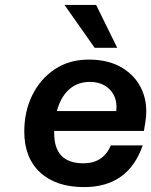

<svg xmlns="http://www.w3.org/2000/svg" viewBox="-20 -754 617 783"><path d="M243 -734H372L458 -559H366ZM79 -217Q79 -300 112 -366.5Q145 -433 204 -472Q263 -511 342 -511Q424 -511 480 -476.5Q536 -442 560.5 -383.5Q585 -325 572 -251L567 -220H201Q201 -216 201 -211Q201 -88 320 -88Q401 -88 432 -161H562Q503 9 323 9Q208 9 143.5 -51Q79 -111 79 -217ZM346 -420Q296 -420 261.5 -389Q227 -358 212 -301H454Q460 -354 429.5 -387Q399 -420 346 -420Z"/></svg>

Font: Overused Grotesk SemiBold
Style: Italic
Weight: 600
Italic angle: -10°
Version: Version 0.003